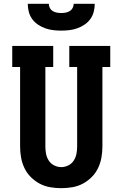

<svg xmlns="http://www.w3.org/2000/svg" viewBox="-20 -975 640 1003"><path d="M300 8Q271 8 242 3Q213 -2 187.5 -15.5Q162 -29 141 -50Q120 -71 107.5 -97.5Q95 -124 90 -152.5Q85 -181 85 -210V-625H44V-735H258V-625H217V-210Q217 -191 220.5 -172Q224 -153 234.5 -136.5Q245 -120 263 -111Q281 -102 300 -102Q319 -102 337 -111Q355 -120 365.5 -136.5Q376 -153 379.5 -172Q383 -191 383 -210V-625H342V-735H556V-625H515V-210Q515 -181 510 -152.5Q505 -124 492.5 -97.5Q480 -71 459 -50Q438 -29 412.5 -15.5Q387 -2 358 3Q329 8 300 8ZM300 -815Q279 -815 258 -817.5Q237 -820 217 -827Q197 -834 179 -846Q161 -858 148.5 -875Q136 -892 130.5 -913Q125 -934 125 -955H235Q235 -944 240.5 -933.5Q246 -923 256 -917Q266 -911 277.5 -909Q289 -907 300 -907Q311 -907 322.5 -909Q334 -911 344 -917Q354 -923 359.5 -933.5Q365 -944 365 -955H475Q475 -934 469.5 -913Q464 -892 451.5 -875Q439 -858 421 -846Q403 -834 383 -827Q363 -820 342 -817.5Q321 -815 300 -815Z"/></svg>

Font: Iosevka Slab XBdEx
Style: Regular
Weight: 800
Width: 7
Monospace: yes
Designer: Belleve Invis
Foundry: Belleve Invis
Version: Version 11.1.0; ttfautohint (v1.8.3)